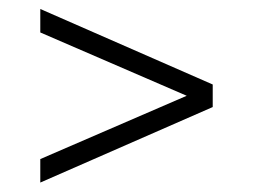

<svg xmlns="http://www.w3.org/2000/svg" viewBox="-20 -588 550 417"><path d="M67.5 -191.5V-242.5L385.5 -380L67.5 -517.5V-568.5L442 -404.5V-355.5Z"/></svg>

Font: Encode Sans Condensed Light
Style: Regular
Weight: 300
Width: 3
Designer: Multiple Designers
Foundry: Impallari Type
Version: Version 3.000; ttfautohint (v1.8.3) -l 8 -r 50 -G 200 -x 14 